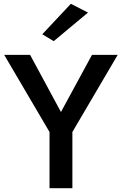

<svg xmlns="http://www.w3.org/2000/svg" viewBox="-20 -988 640 1008"><path d="M463 -700H598L360 -295V0H240V-295L2 -700H138L300 -400ZM442 -922 262 -772 202 -808 352 -968Z"/></svg>

Font: Renner* Medium
Style: Medium
Weight: 500
Version: Version 003.000 ; ttfautohint (v0.97) -l 8 -r 50 -G 200 -x 1